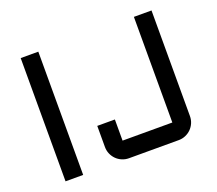

<svg xmlns="http://www.w3.org/2000/svg" viewBox="-118 -862 1158 1025"><g transform="rotate(-20 461.5 -350.0)"><path d="M189.9 -700.2V0H89.8V-700.2ZM350.1 -220.2H450.2V-100.1H732.9V-700.2H833V-100.1Q833 -79.6 825.2 -61.3Q817.4 -43 803.7 -29.3Q790 -15.6 771.7 -7.8Q753.4 0 732.9 0H450.2Q429.7 0 411.4 -7.8Q393.1 -15.6 379.4 -29.3Q365.7 -43 357.9 -61.3Q350.1 -79.6 350.1 -100.1Z"/></g></svg>

Font: Aldrich
Style: Regular
Weight: 400
Designer: Matthew Desmond
Foundry: Matthew Desmond
Version: Version 1.001 2011